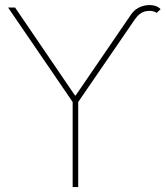

<svg xmlns="http://www.w3.org/2000/svg" viewBox="-20 -758 671 778"><path d="M277.3 -353.5V-371.1H293.9V-353.5ZM12.7 -727.5H41L285.2 -369.1L511.7 -700.2Q527.3 -722.2 550.8 -731Q574.2 -739.7 596.7 -736.8Q619.1 -733.9 630.9 -720.7L615.2 -706.1Q597.2 -717.3 571.8 -712.6Q546.4 -708 527.3 -680.7L296.9 -344.7V0H274.4V-344.7Z"/></svg>

Font: Inter Tight Thin
Style: Regular
Weight: 250
Designer: Rasmus Andersson
Foundry: rsms
Version: Version 3.004